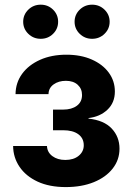

<svg xmlns="http://www.w3.org/2000/svg" viewBox="-20 -780 557 808"><path d="M256.8 7.3Q188 7.3 138.4 -15.6Q88.9 -38.6 62.3 -77.9Q35.6 -117.2 35.2 -165.5H177.7Q178.7 -139.2 200.4 -123Q222.2 -106.9 254.9 -106.9Q290 -106.9 311.3 -124.5Q332.5 -142.1 332.5 -168.5Q332.5 -198.2 309.6 -215.1Q286.6 -231.9 246.1 -231.9H203.1V-318.8H246.1Q281.7 -318.8 303.5 -335Q325.2 -351.1 325.2 -380.4Q325.2 -406.7 306.9 -423.3Q288.6 -439.9 257.3 -439.9Q226.6 -439.9 205.6 -424.8Q184.6 -409.7 184.1 -383.8H45.4Q45.9 -432.1 73.2 -469.5Q100.6 -506.8 148.7 -528.3Q196.8 -549.8 259.3 -549.8Q320.3 -549.8 366.2 -529.5Q412.1 -509.3 437.7 -474.4Q463.4 -439.5 463.4 -395Q463.4 -347.7 431.9 -318.1Q400.4 -288.6 352.5 -283.2V-280.8Q417.5 -273.9 450.2 -239Q482.9 -204.1 482.9 -154.3Q482.9 -107.4 454.3 -70.8Q425.8 -34.2 374.8 -13.4Q323.7 7.3 256.8 7.3ZM367.7 -616.7Q336.9 -616.7 315.4 -637.7Q293.9 -658.7 293.9 -688.5Q293.9 -718.3 315.4 -739.3Q336.9 -760.3 367.7 -760.3Q398.4 -760.3 419.9 -739.3Q441.4 -718.3 441.4 -688.5Q441.4 -658.7 419.9 -637.7Q398.4 -616.7 367.7 -616.7ZM151.4 -616.7Q120.6 -616.7 99.1 -637.7Q77.6 -658.7 77.6 -688.5Q77.6 -718.3 99.1 -739.3Q120.6 -760.3 151.4 -760.3Q182.1 -760.3 203.4 -739.3Q224.6 -718.3 224.6 -688.5Q224.6 -658.7 203.4 -637.7Q182.1 -616.7 151.4 -616.7Z"/></svg>

Font: Inter 16pt
Style: Bold
Weight: 700
Version: Version 4.001;git-66647c0bb